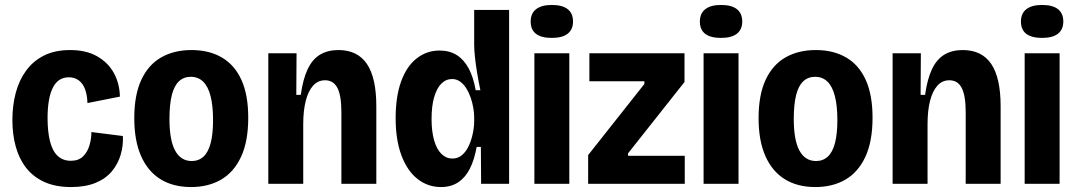

<svg xmlns="http://www.w3.org/2000/svg" viewBox="-20 -742 4348 775"><path d="M267 13Q204 13 159 -7.5Q114 -28 85.5 -64.5Q57 -101 43.5 -150.5Q30 -200 30 -257Q30 -316 43.5 -367Q57 -418 85.5 -457Q114 -496 158 -518Q202 -540 263 -540Q328 -540 372.5 -514.5Q417 -489 440 -446.5Q463 -404 464 -352L333 -326Q332 -358 323.5 -381.5Q315 -405 298 -417.5Q281 -430 258 -430Q236 -430 220 -419.5Q204 -409 193.5 -388.5Q183 -368 177.5 -337Q172 -306 172 -266Q172 -210 182 -171Q192 -132 213 -112.5Q234 -93 266 -93Q297 -93 315 -110.5Q333 -128 341 -155Q349 -182 349 -209L476 -193Q478 -154 467 -117Q456 -80 431.5 -50.5Q407 -21 366 -4Q325 13 267 13Z M751 13Q679 13 628 -18.5Q577 -50 549.5 -112Q522 -174 522 -265Q522 -359 550.5 -420Q579 -481 631 -510.5Q683 -540 753 -540Q824 -540 875.5 -510Q927 -480 954.5 -419.5Q982 -359 982 -267Q982 -171 953 -109Q924 -47 872.5 -17Q821 13 751 13ZM754 -92Q782 -92 801.5 -110Q821 -128 830.5 -165Q840 -202 840 -257Q840 -315 830 -354Q820 -393 800 -412.5Q780 -432 750 -432Q722 -432 702.5 -414Q683 -396 673.5 -358Q664 -320 664 -262Q664 -176 687 -134Q710 -92 754 -92Z M1063 0V-320V-527H1177L1176 -359H1194Q1203 -423 1222 -463Q1241 -503 1272 -521.5Q1303 -540 1346 -540Q1423 -540 1461 -484Q1499 -428 1499 -313V0H1358V-289Q1358 -356 1342 -387Q1326 -418 1292 -418Q1263 -418 1243.5 -396Q1224 -374 1214 -334.5Q1204 -295 1204 -241V0Z M1760 13Q1707 13 1665.5 -19.5Q1624 -52 1600.5 -114.5Q1577 -177 1577 -265Q1577 -352 1599 -413Q1621 -474 1661.5 -506Q1702 -538 1754 -538Q1795 -538 1824 -519.5Q1853 -501 1872 -465.5Q1891 -430 1900 -378H1919Q1911 -416 1905.5 -450Q1900 -484 1897 -512.5Q1894 -541 1894 -562V-702H2035V-251V0H1922L1921 -149H1904Q1895 -98 1877 -62Q1859 -26 1830 -6.5Q1801 13 1760 13ZM1806 -102Q1829 -102 1845.5 -116.5Q1862 -131 1872.5 -154Q1883 -177 1888.5 -203.5Q1894 -230 1894 -253V-269Q1894 -286 1890.5 -306.5Q1887 -327 1880 -347.5Q1873 -368 1862.5 -385Q1852 -402 1837.5 -412.5Q1823 -423 1805 -423Q1780 -423 1761.5 -404.5Q1743 -386 1732.5 -350Q1722 -314 1722 -262Q1722 -211 1732.5 -175Q1743 -139 1762 -120.5Q1781 -102 1806 -102Z M2137 0V-527H2278V0ZM2207 -589Q2165 -589 2143.5 -605.5Q2122 -622 2122 -655Q2122 -688 2144 -705Q2166 -722 2207 -722Q2250 -722 2271.5 -705Q2293 -688 2293 -655Q2293 -623 2271.5 -606Q2250 -589 2207 -589Z M2354 0V-116L2581 -403V-414H2359V-527H2743V-411L2515 -123V-113H2744V0Z M2820 0V-527H2961V0ZM2890 -589Q2848 -589 2826.5 -605.5Q2805 -622 2805 -655Q2805 -688 2827 -705Q2849 -722 2890 -722Q2933 -722 2954.5 -705Q2976 -688 2976 -655Q2976 -623 2954.5 -606Q2933 -589 2890 -589Z M3271 13Q3199 13 3148 -18.5Q3097 -50 3069.5 -112Q3042 -174 3042 -265Q3042 -359 3070.5 -420Q3099 -481 3151 -510.5Q3203 -540 3273 -540Q3344 -540 3395.5 -510Q3447 -480 3474.5 -419.5Q3502 -359 3502 -267Q3502 -171 3473 -109Q3444 -47 3392.5 -17Q3341 13 3271 13ZM3274 -92Q3302 -92 3321.5 -110Q3341 -128 3350.5 -165Q3360 -202 3360 -257Q3360 -315 3350 -354Q3340 -393 3320 -412.5Q3300 -432 3270 -432Q3242 -432 3222.5 -414Q3203 -396 3193.5 -358Q3184 -320 3184 -262Q3184 -176 3207 -134Q3230 -92 3274 -92Z M3583 0V-320V-527H3697L3696 -359H3714Q3723 -423 3742 -463Q3761 -503 3792 -521.5Q3823 -540 3866 -540Q3943 -540 3981 -484Q4019 -428 4019 -313V0H3878V-289Q3878 -356 3862 -387Q3846 -418 3812 -418Q3783 -418 3763.5 -396Q3744 -374 3734 -334.5Q3724 -295 3724 -241V0Z M4116 0V-527H4257V0ZM4186 -589Q4144 -589 4122.5 -605.5Q4101 -622 4101 -655Q4101 -688 4123 -705Q4145 -722 4186 -722Q4229 -722 4250.5 -705Q4272 -688 4272 -655Q4272 -623 4250.5 -606Q4229 -589 4186 -589Z"/></svg>

Font: Bricolage Grotesque 36pt SemiCondensed
Style: Bold
Weight: 700
Width: 4
Designer: Mathieu Triay
Foundry: Atelier Triay
Version: Version 1.001;gftools[0.9.33.dev8+g029e19f]